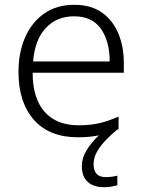

<svg xmlns="http://www.w3.org/2000/svg" viewBox="-20 -562 592 800"><path d="M370 123Q370 176 421 176Q436 176 448.5 174Q461 172 469 170V210Q458 213 444.5 215.5Q431 218 413 218Q369 218 345 195.5Q321 173 321 130Q321 97 340.5 64.5Q360 32 392 2Q353 10 305 10Q185 10 121 -63Q57 -136 57 -262Q57 -343 84.5 -406Q112 -469 164 -505.5Q216 -542 290 -542Q358 -542 403.5 -510.5Q449 -479 472.5 -424Q496 -369 496 -298V-259H116Q116 -153 165.5 -96.5Q215 -40 307 -40Q356 -40 393 -48.5Q430 -57 474 -76V-24Q470 -22 467 -21Q416 22 393 55.5Q370 89 370 123ZM289 -494Q216 -494 170.5 -445Q125 -396 118 -306H437Q437 -390 400.5 -442Q364 -494 289 -494Z"/></svg>

Font: Noto Sans Lao Light
Style: Regular
Weight: 300
Designer: Monotype Design Team
Foundry: Monotype Imaging Inc.
Version: Version 2.003; ttfautohint (v1.8.4.7-5d5b)